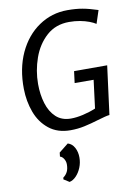

<svg xmlns="http://www.w3.org/2000/svg" viewBox="-113 -827 883 1233"><g transform="rotate(-10 329.0 -210.5)"><path d="M301.9 8Q217.9 8 161.8 -37Q106.1 -81.7 79.9 -152.9Q53.6 -224.1 52.4 -305.1Q50.2 -436.1 97.5 -539.4Q145.3 -641.7 229 -698.4Q312.6 -755 414.8 -755Q443.1 -755 466.6 -753.2Q490.1 -751.5 512.4 -747.5Q534.8 -743.5 559.1 -737.1Q583.4 -730.7 612.8 -721.1L584.7 -635.6Q569.1 -646.1 542.9 -656.1Q516.8 -666.1 483.6 -672.3Q450.3 -678.5 412.9 -678.5Q325.4 -678.5 265.6 -625.1Q206 -571.5 176.9 -489.2Q147.8 -406.9 147.8 -320.6Q147.8 -251.3 165.6 -193.2Q183.3 -135.2 221 -100.3Q258.6 -65.5 318.1 -65.5Q353.6 -65.5 397 -75.3Q440.4 -85.1 480.7 -101.9L503.9 -285.4L380.2 -285.8L389.9 -361.9H605.8L564.6 -45.1Q550 -43.4 533.9 -39.2Q517.7 -35 487.2 -26.2Q438.1 -11.2 393.7 -1.6Q349.4 8 301.9 8ZM238.1 333.8 201.6 310.7 203.2 299.4Q222 285.7 231.2 266.7Q240.4 247.7 240.4 218.9Q240.4 200.1 230.2 183.5Q220.1 166.8 205.4 162.9L208.2 137L269.2 88.5Q297.1 96.9 312.3 125.3Q327.5 153.6 327.5 190Q327.5 224.5 314.8 255.5Q302.1 286.5 281.7 307.7Q261.3 328.9 238.1 333.8Z"/></g></svg>

Font: Merriweather Sans Variable Regular
Style: Italic
Weight: 300
Italic angle: -8°
Designer: Eben Sorkin
Foundry: Eben Sorkin
Version: Version 2.001